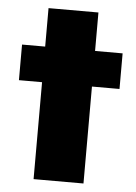

<svg xmlns="http://www.w3.org/2000/svg" viewBox="-50 -697 522 736"><g transform="rotate(5 211.5 -329.0)"><path d="M107 0V-373H18V-510H107V-658H299V-510H405V-373H299V0Z"/></g></svg>

Font: Saira Thin ExtraBold
Style: Regular
Weight: 800
Version: Version 1.101